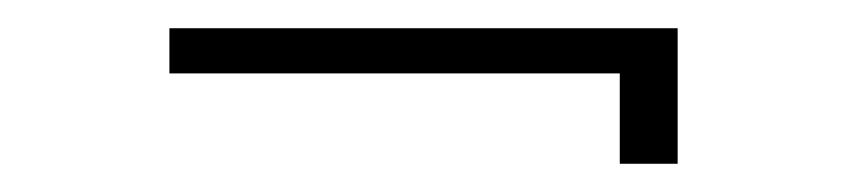

<svg xmlns="http://www.w3.org/2000/svg" viewBox="-20 -264 599 136"><path d="M460 -148H419V-212H100V-244H460Z"/></svg>

Font: Josefin Slab
Style: Regular
Weight: 400
Designer: Santiago Orozco
Foundry: Typemade
Version: Version 2.000